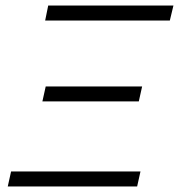

<svg xmlns="http://www.w3.org/2000/svg" viewBox="-20 -673 646 693"><path d="M8 0 20 -54H487L475 0ZM133 -307 145 -361H493L481 -307ZM143 -599 154 -653H606L593 -599Z"/></svg>

Font: Ysabeau Infant Light
Style: Italic
Weight: 300
Italic angle: -12°
Designer: Christian Thalmann (Catharsis Fonts)
Version: Version 2.001;gftools[0.9.30]; featfreeze: ss01,ss02,lnum